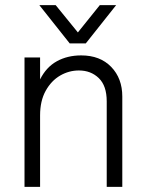

<svg xmlns="http://www.w3.org/2000/svg" viewBox="-20 -732 569 752"><path d="M76 0V-507H137V0ZM398 0V-335Q398 -396 367 -426Q336 -456 289 -456Q250 -456 215.5 -436Q181 -416 159 -376.5Q137 -337 137 -280H110Q110 -284 110 -287Q110 -290 110 -293Q110 -296 110 -299Q113 -373 137 -421Q161 -469 202.5 -492Q244 -515 298 -515Q372 -515 415.5 -470Q459 -425 459 -354V0ZM253 -562H316L435 -712H371L285 -605L198 -712H134Z"/></svg>

Font: Hind Variable Light
Style: Regular
Weight: 300
Designer: Manushi Parikh, Satya Rajpurohit
Foundry: Indian Type Foundry
Version: Version 3.000